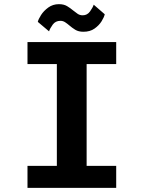

<svg xmlns="http://www.w3.org/2000/svg" viewBox="-20 -902 690 922"><path d="M112 0V-105.5H253V-594.5H112V-700H538V-594.5H396V-105.5H538V0ZM380.5 -749.5Q357 -749.5 341.2 -759.2Q325.5 -769 313.5 -779.5Q303 -788.5 292.8 -795.2Q282.5 -802 270 -802Q246.5 -802 233.2 -783.8Q220 -765.5 215.5 -751.5L161.5 -797Q164.5 -810 177.2 -830Q190 -850 212 -866Q234 -882 263 -882Q286.5 -882 302.2 -872.5Q318 -863 331 -852Q342.5 -842.5 353 -835.5Q363.5 -828.5 377 -828.5Q399 -828.5 412.2 -847Q425.5 -865.5 430 -879.5L483 -833.5Q480 -819.5 467.8 -799.8Q455.5 -780 434 -764.8Q412.5 -749.5 380.5 -749.5Z"/></svg>

Font: Trispace Thin SemiBold
Style: Regular
Weight: 600
Version: Version 1.210